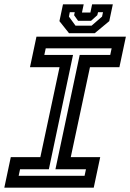

<svg xmlns="http://www.w3.org/2000/svg" viewBox="-37 -870 604 890"><path d="M-17 0 13 -141.5H150L239 -558.5H102L132 -700H546.5L516.5 -558.5H380L291 -141.5H427.5L397.5 0ZM49.5 -55H355L361.5 -85.5H220L332.5 -615.5H474L480.5 -646H175L168.5 -615.5H301.5L189.5 -85.5H56ZM283 -716 238.5 -772 255 -850H351L343 -812H382L390 -850H486L469.5 -772L402 -716ZM313 -751H387.5L436 -793L440.5 -813.5H417.5L414 -799.5L385 -773.5H325L306.5 -799.5L309.5 -813.5H286.5L282.5 -793Z"/></svg>

Font: Tourney Thin SemiBold
Style: Italic
Weight: 600
Italic angle: -12°
Version: Version 1.015